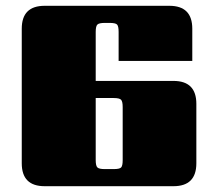

<svg xmlns="http://www.w3.org/2000/svg" viewBox="-20 -642 747 662"><path d="M403 -90V-273Q403 -292 397.5 -298Q392 -304 372 -304H310V-90Q310 -70 316 -64.5Q322 -59 341 -59H372Q392 -59 397.5 -64.5Q403 -70 403 -90ZM310 -363H578Q657 -363 657 -284V-79Q657 0 578 0H134Q55 0 55 -79V-543Q55 -622 134 -622H564Q643 -622 643 -543V-432H389V-532Q389 -552 383.5 -557.5Q378 -563 358 -563H341Q322 -563 316 -557.5Q310 -552 310 -532Z"/></svg>

Font: Sarpanch Black
Style: Regular
Weight: 900
Designer: Manushi Parikh (Devanagari and Latin), Jyotish Sonowal (Devanagari)
Foundry: Indian Type Foundry
Version: Version 2.004;PS 1.0;hotconv 1.0.78;makeotf.lib2.5.61930; tt